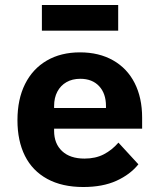

<svg xmlns="http://www.w3.org/2000/svg" viewBox="-20 -738 640 770"><path d="M50 -256Q50 -340 80.5 -401Q111 -462 167.5 -495Q224 -528 301 -528Q377 -528 433.5 -496Q490 -464 520 -405Q550 -346 550 -266V-222H197V-213Q197 -162 229 -132Q261 -102 319 -102Q363 -102 396 -119Q429 -136 455 -166L535 -79Q502 -38 447 -13Q392 12 314 12Q229 12 169.5 -20.5Q110 -53 80 -113Q50 -173 50 -256ZM197 -313V-305H405V-313Q405 -363 377.5 -392.5Q350 -422 302 -422Q270 -422 246.5 -408.5Q223 -395 210 -370.5Q197 -346 197 -313ZM148 -718H454V-615H148Z"/></svg>

Font: iA Writer Quattro V
Style: Regular
Weight: 400
Designer: Mike Abbink, Paul van der Laan, Pieter van Rosmalen, Oliver Reichenstein
Foundry: Information Architects Inc.
Version: Version 2.000